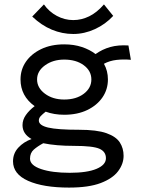

<svg xmlns="http://www.w3.org/2000/svg" viewBox="-20 -676 640 870"><path d="M271 -156Q225 -156 187 -170Q173 -159 164.5 -150Q156 -141 156 -130Q156 -108 198 -98Q240 -88 338 -88Q419 -88 462.5 -72.5Q506 -57 523 -30.5Q540 -4 540 30Q540 67 515 100Q490 133 436 153.5Q382 174 293 174Q176 174 107.5 143.5Q39 113 39 55Q39 19 63 -7Q87 -33 123 -46Q82 -69 82 -109Q82 -133 97 -154.5Q112 -176 137 -195Q73 -241 73 -316Q73 -361 97.5 -396.5Q122 -432 166.5 -453.5Q211 -475 271 -475Q315 -475 351 -463Q387 -451 413 -431Q444 -453 480 -463Q516 -473 562 -470L573 -405Q539 -408 508 -404.5Q477 -401 451 -387Q469 -355 469 -316Q469 -271 444.5 -235Q420 -199 375.5 -177.5Q331 -156 271 -156ZM271 -225Q325 -225 359.5 -251Q394 -277 394 -316Q394 -355 359.5 -380.5Q325 -406 271 -406Q220 -406 184 -380Q148 -354 148 -316Q148 -278 183.5 -251.5Q219 -225 271 -225ZM116 43Q116 73 166 90Q216 107 296 107Q375 107 417.5 89Q460 71 460 41Q460 11 430.5 -2Q401 -15 316 -15Q275 -15 240 -18Q205 -21 176 -27Q150 -13 133 2Q116 17 116 43ZM312 -522Q262 -522 215 -541.5Q168 -561 126 -601L179 -656Q202 -623 237.5 -604Q273 -585 312 -585Q349 -585 384 -602Q419 -619 451 -656L493 -604Q458 -566 410 -544Q362 -522 312 -522Z"/></svg>

Font: Inconsolata Expanded Medium
Style: Regular
Weight: 500
Width: 7
Monospace: yes
Designer: Raph Levien, Cyreal, Brenton Simpson
Foundry: Raph Levien, Cyreal, Google
Version: Version 3.001; ttfautohint (v1.8.2.53-6de2)